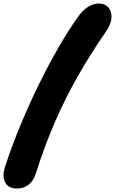

<svg xmlns="http://www.w3.org/2000/svg" viewBox="-64 -834 663 1107"><path d="M34 253Q-15 253 -33.5 218.5Q-52 184 -37 134Q1 16 52 -107.5Q103 -231 160.5 -348Q218 -465 275.5 -564Q333 -663 383 -733Q413 -776 444.5 -795Q476 -814 508 -814Q542 -813 561.5 -790.5Q581 -768 578.5 -730Q576 -692 543 -646Q458 -523 385.5 -396Q313 -269 253 -131Q193 7 143 165Q130 208 101.5 230.5Q73 253 34 253Z"/></svg>

Font: Shantell Sans ExtraBold
Style: Italic
Weight: 800
Italic angle: -11°
Designer: Stephen Nixon, Anya Danilova, Shantell Martin
Foundry: Arrow Type
Version: Version 1.011;[c5ecc13dd]